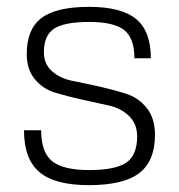

<svg xmlns="http://www.w3.org/2000/svg" viewBox="-20 -530 522 560"><path d="M108 -378Q108 -343 132 -322Q156 -301 192 -294Q228 -287 270 -277.5Q312 -268 348 -256.5Q384 -245 408 -215Q432 -185 432 -137Q432 -60 386 -25Q340 10 239 10Q140 10 95 -28Q50 -66 50 -150H100Q100 -86 132 -60Q164 -34 240 -34Q316 -34 348 -55.5Q380 -77 380 -132Q380 -169 356 -192Q332 -215 296.5 -222.5Q261 -230 219 -239.5Q177 -249 141.5 -259.5Q106 -270 82 -298.5Q58 -327 58 -373Q58 -445 101 -477.5Q144 -510 240 -510Q334 -510 377 -474.5Q420 -439 420 -360H372Q372 -419 342 -442.5Q312 -466 240 -466Q168 -466 138 -446.5Q108 -427 108 -378Z"/></svg>

Font: Fivo Sans Light
Style: Regular
Weight: 300
Designer: Alexander Slobzheninov
Foundry: Alexander Slobzheninov
Version: 1.0